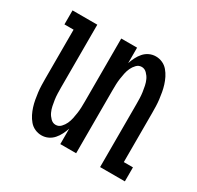

<svg xmlns="http://www.w3.org/2000/svg" viewBox="-121 -669 842 819"><g transform="rotate(30 300.0 -260.0)"><path d="M172 8Q155 8 139.5 1Q124 -6 113 -19Q102 -32 94.5 -47Q87 -62 82 -78Q77 -94 74 -110.5Q71 -127 69 -143.5Q67 -160 66.5 -176.5Q66 -193 66 -210V-451H21V-520H143V-210Q143 -195 143.5 -180.5Q144 -166 146 -152Q148 -138 151 -123.5Q154 -109 160 -96Q166 -83 177 -72Q188 -61 202 -61Q217 -61 227.5 -72Q238 -83 244 -96Q250 -109 253 -123.5Q256 -138 258 -152Q260 -166 260.5 -180.5Q261 -195 261 -210V-520H339V-444Q344 -459 351.5 -474Q359 -489 370 -501.5Q381 -514 396 -521Q411 -528 428 -528Q445 -528 460.5 -521Q476 -514 487 -501Q498 -488 505.5 -473Q513 -458 518 -442Q523 -426 526 -409.5Q529 -393 531 -376.5Q533 -360 533.5 -343.5Q534 -327 534 -310V-69H579V0H457V-310Q457 -325 456.5 -339.5Q456 -354 454 -368Q452 -382 449 -396.5Q446 -411 440 -424Q434 -437 423 -448Q412 -459 398 -459Q383 -459 372.5 -448Q362 -437 356 -424Q350 -411 347 -396.5Q344 -382 342 -368Q340 -354 339.5 -339.5Q339 -325 339 -310V0H261V-76Q256 -61 248.5 -46Q241 -31 230 -18.5Q219 -6 204 1Q189 8 172 8Z"/></g></svg>

Font: Iosevka HT Extended
Style: Regular
Weight: 400
Width: 7
Monospace: yes
Designer: Belleve Invis
Foundry: Belleve Invis
Version: Version 32.3.0; ttfautohint (v1.8.4)